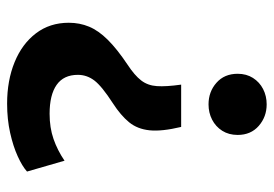

<svg xmlns="http://www.w3.org/2000/svg" viewBox="-135 -620 770 540"><g transform="rotate(-90 250.0 -350.0)"><path d="M163 -225.5Q150 -280 153.5 -314.2Q157 -348.5 176.2 -372Q195.5 -395.5 229.5 -417.5Q277.5 -448.5 293.5 -469.5Q309.5 -490.5 309.5 -516Q309.5 -556 281.2 -575.8Q253 -595.5 200 -595.5Q161 -595.5 129.2 -584.5Q97.5 -573.5 68 -553.5L37.5 -659Q52.5 -672.5 80.5 -685.2Q108.5 -698 146.5 -706.5Q184.5 -715 228.5 -715Q293.5 -715 345 -694Q396.5 -673 426.2 -634Q456 -595 456 -541.5Q456 -511 445 -484.5Q434 -458 408.2 -432Q382.5 -406 338.5 -376.5Q308 -356.5 293.8 -338Q279.5 -319.5 277.8 -293.8Q276 -268 282 -225.5ZM226.5 15Q191.5 15 166 -7.2Q140.5 -29.5 140.5 -66.5Q140.5 -91.5 152.2 -110Q164 -128.5 183.5 -138.5Q203 -148.5 226.5 -148.5Q262 -148.5 287.2 -126.2Q312.5 -104 312.5 -66.5Q312.5 -42 300.8 -23.5Q289 -5 269.5 5Q250 15 226.5 15Z"/></g></svg>

Font: Geologica Thin Roman Medium
Style: Regular
Weight: 500
Version: Version 1.010;gftools[0.9.28]